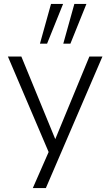

<svg xmlns="http://www.w3.org/2000/svg" viewBox="-20 -771 557 971"><path d="M146 180 232 -16V12L20 -485H88L272 -37H247L432 -485H498L212 180ZM300 -550 356 -751H417L336 -550ZM182 -550 238 -751H299L218 -550Z"/></svg>

Font: Nunito Sans 12pt Light
Style: Regular
Weight: 300
Designer: Vernon Adams
Foundry: Vernon Adams
Version: Version 3.101;gftools[0.9.27]